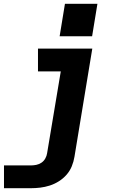

<svg xmlns="http://www.w3.org/2000/svg" viewBox="-20 -776 640 1011"><path d="M1 215V95H143Q157 95 171.5 92Q186 89 198.5 80.5Q211 72 218.5 58.5Q226 45 228 31L300 -400H180V-520H466L372 50Q368 75 358 99.5Q348 124 330.5 144Q313 164 290 178.5Q267 193 242 201Q217 209 192 212Q167 215 143 215ZM294 -585 322 -756H493L465 -585Z"/></svg>

Font: Iosevka SS04 Heavy Extended
Style: Italic
Weight: 900
Width: 7
Italic angle: -9°
Monospace: yes
Designer: Belleve Invis
Foundry: Belleve Invis
Version: Version 19.0.0; ttfautohint (v1.8.4)